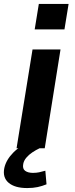

<svg xmlns="http://www.w3.org/2000/svg" viewBox="-34 -752 378 974"><path d="M50 0 131 -501H273L193 0ZM142 -603 163 -732H314L293 -603ZM104 202Q41 202 9.5 175Q-22 148 -12 100Q-3 59 33.5 22Q70 -15 132 -41L167 0Q148 9 130 21Q112 33 99.5 48Q87 63 84 79Q79 104 93.5 114.5Q108 125 133 125Q150 125 164.5 122Q179 119 196 114L202 183Q180 192 157 197Q134 202 104 202Z"/></svg>

Font: Nunito Sans 7pt SemiExpanded
Style: Bold Italic
Weight: 700
Width: 6
Italic angle: -9°
Designer: Vernon Adams
Foundry: Vernon Adams
Version: Version 3.101;gftools[0.9.27]